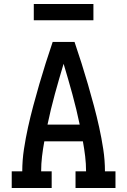

<svg xmlns="http://www.w3.org/2000/svg" viewBox="-20 -946 640 966"><path d="M39 0V-84H92Q92 -140 100.5 -195.5Q109 -251 121 -305.5Q133 -360 147.5 -414Q162 -468 177.5 -521.5Q193 -575 210 -628.5Q227 -682 245 -735H355Q373 -682 390 -628.5Q407 -575 422.5 -521.5Q438 -468 452.5 -414Q467 -360 479 -305.5Q491 -251 499.5 -195.5Q508 -140 508 -84H561V0H360V-84H413Q413 -122 408.5 -159.5Q404 -197 397 -235H203Q196 -197 191.5 -159.5Q187 -122 187 -84H240V0ZM219 -319H381Q365 -396 344 -472.5Q323 -549 300 -625Q277 -549 256 -472.5Q235 -396 219 -319ZM150 -844V-926H450V-844Z"/></svg>

Font: Iosevka Curly Slab MdEx
Style: Regular
Weight: 500
Width: 7
Monospace: yes
Designer: Belleve Invis
Foundry: Belleve Invis
Version: Version 11.1.0; ttfautohint (v1.8.3)